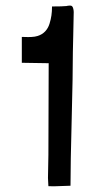

<svg xmlns="http://www.w3.org/2000/svg" viewBox="-20 -654 337 674"><path d="M162.6 -631.3Q200.7 -631.3 213.4 -632.8Q214.4 -633.3 216.3 -633.5Q218.3 -633.8 220 -634Q221.7 -634.3 223.6 -634.3H227.5Q229.5 -634.3 231 -633.5Q232.4 -632.8 233.4 -631.8Q236.3 -628.4 237.5 -622.3Q238.8 -616.2 238.8 -611.1Q238.8 -606 238.5 -597.9Q238.3 -589.8 238.3 -587.9Q238.3 -568.4 237.1 -529.5Q235.8 -490.7 235.8 -471.2Q235.8 -393.1 231.7 -236.6Q227.5 -80.1 227.5 -2L168.5 0L149.9 -0.5L148.4 -29.3L149.9 -110.4L150.9 -432.1L56.6 -433.6V-524.4Q59.6 -524.4 66.9 -524.2Q74.2 -523.9 78.9 -523.9Q83.5 -523.9 90.1 -524.2Q96.7 -524.4 102.1 -525.4Q107.4 -526.4 112.3 -527.8Q127.9 -532.7 138.4 -543.7Q148.9 -554.7 153.8 -570.6Q158.7 -586.4 160.6 -600.1Q162.6 -613.8 162.6 -631.3Z"/></svg>

Font: Dehalvi Khush Khat
Style: Regular
Weight: 400
Version: Version 002.500